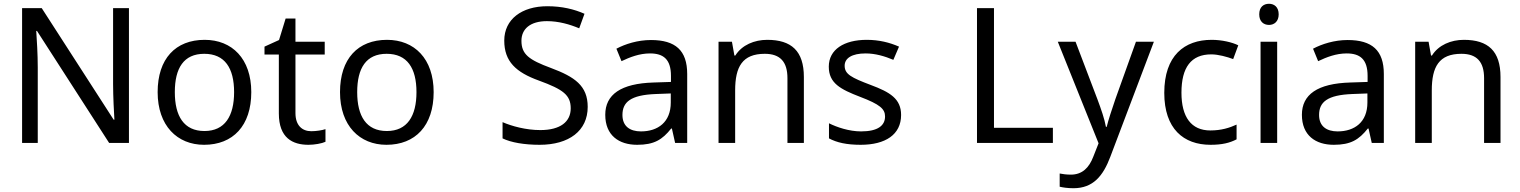

<svg xmlns="http://www.w3.org/2000/svg" viewBox="-20 -757 8049 1017"><path d="M663 0V-714H579V-311C579 -246 584 -155 586 -123H582L201 -714H97V0H180V-399C180 -472 175 -546 172 -593H176L558 0Z M1311 -269C1311 -446 1209 -546 1064 -546C910 -546 815 -446 815 -269C815 -91 919 10 1061 10C1214 10 1311 -91 1311 -269ZM906 -269C906 -396 953 -472 1062 -472C1171 -472 1220 -396 1220 -269C1220 -142 1171 -63 1063 -63C954 -63 906 -142 906 -269Z M1629 -62C1580 -62 1545 -93 1545 -158V-468H1700V-536H1545V-659H1493L1458 -545L1381 -510V-468H1457V-156C1457 -26 1530 10 1614 10C1646 10 1685 3 1704 -6V-73C1687 -67 1655 -62 1629 -62Z M2277 -269C2277 -446 2175 -546 2030 -546C1876 -546 1781 -446 1781 -269C1781 -91 1885 10 2027 10C2180 10 2277 -91 2277 -269ZM1872 -269C1872 -396 1919 -472 2028 -472C2137 -472 2186 -396 2186 -269C2186 -142 2137 -63 2029 -63C1920 -63 1872 -142 1872 -269Z M3093 -191C3093 -303 3024 -350 2898 -397C2782 -440 2742 -469 2742 -541C2742 -603 2788 -645 2877 -645C2939 -645 2998 -628 3048 -607L3076 -684C3022 -708 2957 -724 2879 -724C2744 -724 2651 -655 2651 -542C2651 -431 2713 -374 2835 -330C2964 -283 3003 -253 3003 -183C3003 -112 2948 -68 2842 -68C2766 -68 2690 -89 2642 -110V-24C2687 -2 2758 10 2838 10C2994 10 3093 -64 3093 -191Z M3428 -545C3358 -545 3292 -524 3245 -499L3272 -433C3316 -454 3367 -474 3423 -474C3493 -474 3534 -444 3534 -355V-323L3443 -320C3268 -315 3186 -256 3186 -149C3186 -40 3258 10 3355 10C3445 10 3488 -17 3535 -76H3539L3556 0H3620V-365C3620 -490 3558 -545 3428 -545ZM3454 -259 3533 -262V-214C3533 -110 3465 -61 3375 -61C3317 -61 3277 -88 3277 -148C3277 -216 3320 -254 3454 -259Z M4044 -546C3976 -546 3910 -519 3875 -463H3870L3857 -536H3786V0H3874V-278C3874 -403 3912 -472 4031 -472C4113 -472 4151 -429 4151 -343V0H4238V-349C4238 -487 4172 -546 4044 -546Z M4753 -148C4753 -234 4694 -269 4592 -307C4489 -346 4454 -364 4454 -409C4454 -449 4493 -474 4565 -474C4617 -474 4667 -459 4712 -440L4742 -510C4692 -532 4636 -546 4571 -546C4451 -546 4370 -495 4370 -404C4370 -316 4432 -284 4536 -244C4641 -204 4668 -180 4668 -140C4668 -92 4630 -61 4541 -61C4478 -61 4413 -83 4371 -104V-24C4412 -2 4464 10 4539 10C4670 10 4753 -44 4753 -148Z M5155 0H5557V-80H5245V-714H5155Z M5583 -536 5799 2 5771 73C5749 131 5713 168 5652 168C5629 168 5607 165 5593 162V232C5610 236 5634 240 5666 240C5770 240 5823 175 5861 74L6092 -536H5997L5888 -232C5869 -177 5850 -118 5842 -85H5838C5830 -129 5813 -177 5793 -231L5677 -536Z M6392 10C6453 10 6494 0 6530 -19V-97C6493 -80 6449 -66 6391 -66C6290 -66 6238 -137 6238 -266C6238 -400 6289 -469 6396 -469C6433 -469 6480 -456 6512 -444L6539 -517C6507 -533 6452 -546 6398 -546C6254 -546 6147 -463 6147 -265C6147 -75 6249 10 6392 10Z M6702 -737C6673 -737 6650 -720 6650 -681C6650 -643 6673 -625 6702 -625C6729 -625 6753 -643 6753 -681C6753 -720 6729 -737 6702 -737ZM6745 -536H6657V0H6745Z M7118 -545C7048 -545 6982 -524 6935 -499L6962 -433C7006 -454 7057 -474 7113 -474C7183 -474 7224 -444 7224 -355V-323L7133 -320C6958 -315 6876 -256 6876 -149C6876 -40 6948 10 7045 10C7135 10 7178 -17 7225 -76H7229L7246 0H7310V-365C7310 -490 7248 -545 7118 -545ZM7144 -259 7223 -262V-214C7223 -110 7155 -61 7065 -61C7007 -61 6967 -88 6967 -148C6967 -216 7010 -254 7144 -259Z M7734 -546C7666 -546 7600 -519 7565 -463H7560L7547 -536H7476V0H7564V-278C7564 -403 7602 -472 7721 -472C7803 -472 7841 -429 7841 -343V0H7928V-349C7928 -487 7862 -546 7734 -546Z"/></svg>

Font: Noto Sans Lycian
Style: Regular
Weight: 400
Designer: Monotype Design Team
Foundry: Monotype Imaging Inc.
Version: Version 2.002